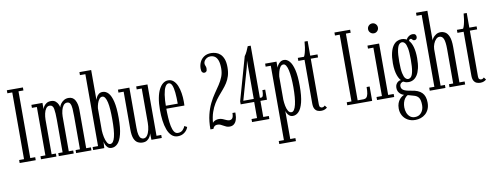

<svg xmlns="http://www.w3.org/2000/svg" viewBox="-76 -1160 4690 1819"><g transform="rotate(-10 2269.5 -250.0)"><path d="M33 0V-29H80V-671H33V-700H187.5V-671H140V-29H187.5V0Z M238 0V-29H285.5V-494.5H238V-523.5H344.5V-462Q346 -472 355.2 -487.5Q364.5 -503 382.2 -515Q400 -527 426.5 -527Q454.5 -527 471 -512.5Q487.5 -498 495 -480.2Q502.5 -462.5 503 -452.5Q506.5 -468.5 518.2 -485.5Q530 -502.5 549.8 -514.8Q569.5 -527 595.5 -527Q638.5 -527 658.2 -490.5Q678 -454 678 -401V-29H723.5V0H576V-29H618V-343Q618 -387.5 615.8 -419.5Q613.5 -451.5 604.2 -468.8Q595 -486 574 -486Q553 -486 539 -467.8Q525 -449.5 518 -421.5Q511 -393.5 510.5 -364.5V-29H553V0H409.5V-29H451V-343Q451 -410 444.2 -448Q437.5 -486 405.5 -486Q385 -486 371.5 -467.2Q358 -448.5 352 -420.2Q346 -392 345.5 -362.5V-29H386.5V0Z M917 10Q894 10 880 -3Q866 -16 858.8 -33.5Q851.5 -51 850.5 -64L847 0H740V-29H792V-721H740V-750H853V-463Q855.5 -472.5 863 -487.8Q870.5 -503 885.2 -515Q900 -527 923 -527Q954.5 -527 978.8 -500.2Q1003 -473.5 1017 -414.8Q1031 -356 1031 -259Q1031 -161 1016 -102Q1001 -43 975.2 -16.5Q949.5 10 917 10ZM909 -28.5Q925.5 -28.5 936.8 -43.5Q948 -58.5 955.2 -87.5Q962.5 -116.5 965.8 -159Q969 -201.5 969 -257Q969 -306 966.2 -347.2Q963.5 -388.5 956.8 -419Q950 -449.5 939 -466.5Q928 -483.5 912 -483.5Q895.5 -483.5 883 -467.2Q870.5 -451 863 -427.5Q855.5 -404 853 -382.5V-166.5Q854.5 -136 861.2 -104Q868 -72 880.2 -50.2Q892.5 -28.5 909 -28.5Z M1216 11Q1190.5 11 1168.8 -0.2Q1147 -11.5 1133.8 -42.2Q1120.5 -73 1120.5 -132.5V-494.5H1070.5V-523H1180.5V-137.5Q1180.5 -92 1187 -67.8Q1193.5 -43.5 1204.8 -34.5Q1216 -25.5 1230 -25.5Q1251 -25.5 1265.5 -46Q1280 -66.5 1287.2 -98.5Q1294.5 -130.5 1294.5 -165V-494.5H1246V-523H1354.5V-29H1400V0H1300.5L1298.5 -62.5Q1296 -47 1286.2 -30Q1276.5 -13 1259.2 -1Q1242 11 1216 11Z M1554 10.5Q1519 10.5 1494.8 -12.2Q1470.5 -35 1456 -74Q1441.5 -113 1435.2 -162Q1429 -211 1429 -263Q1429 -328.5 1438.5 -378.2Q1448 -428 1465.2 -461Q1482.5 -494 1505 -510.8Q1527.5 -527.5 1553.5 -527.5Q1584 -527.5 1605.2 -508.2Q1626.5 -489 1639.8 -456.8Q1653 -424.5 1659.2 -385Q1665.5 -345.5 1665.5 -305Q1665.5 -295 1665.2 -285Q1665 -275 1664.5 -265.5H1483.5V-294H1605.5Q1605.5 -355 1601 -401Q1596.5 -447 1585.2 -472.8Q1574 -498.5 1553.5 -498.5Q1534.5 -498.5 1520.2 -473.2Q1506 -448 1498.2 -398.8Q1490.5 -349.5 1490.5 -277Q1490.5 -225.5 1493.2 -179.2Q1496 -133 1503.2 -97.2Q1510.5 -61.5 1524 -41Q1537.5 -20.5 1559.5 -20.5Q1590 -20.5 1607 -38.8Q1624 -57 1630 -74.5L1655 -61Q1646.5 -32.5 1619.2 -11Q1592 10.5 1554 10.5Z M2053.5 5.5Q2035.5 5.5 2021.8 -0.2Q2008 -6 1995.5 -13.5Q1983 -21 1970.2 -26.8Q1957.5 -32.5 1941.5 -32.5Q1921 -32.5 1910 -21.5Q1899 -10.5 1897 0H1868Q1868 -79.5 1882.5 -139Q1897 -198.5 1919.8 -244.8Q1942.5 -291 1968.5 -328.5Q1994.5 -366 2017.2 -400.2Q2040 -434.5 2054.5 -471Q2069 -507.5 2069 -551.5Q2069 -600.5 2058.2 -629Q2047.5 -657.5 2029 -669.5Q2010.5 -681.5 1986.5 -681.5Q1967.5 -681.5 1952.8 -672.8Q1938 -664 1929.5 -651Q1921 -638 1921 -625.5Q1921 -615 1923.8 -608Q1926.5 -601 1929.2 -593.5Q1932 -586 1932 -574Q1932 -554.5 1924.2 -546.5Q1916.5 -538.5 1904.5 -538.5Q1892.5 -538.5 1884.5 -548.5Q1876.5 -558.5 1876.5 -583.5Q1876.5 -617 1890.2 -646Q1904 -675 1931.5 -693Q1959 -711 1999.5 -711Q2021.5 -711 2044.5 -704Q2067.5 -697 2086.8 -679.5Q2106 -662 2117.8 -631Q2129.5 -600 2129.5 -552Q2129.5 -505 2118.5 -469.5Q2107.5 -434 2089 -405.2Q2070.5 -376.5 2048 -350.5Q2025.5 -324.5 2002.2 -296.8Q1979 -269 1958.2 -235.5Q1937.5 -202 1922.5 -158.2Q1907.5 -114.5 1902.5 -56Q1906 -63 1914.8 -69Q1923.5 -75 1936.2 -79Q1949 -83 1964.5 -83Q1982.5 -83 1999.8 -75.8Q2017 -68.5 2032.5 -61.2Q2048 -54 2060.5 -54Q2079.5 -54 2090 -68Q2100.5 -82 2100.5 -117H2128V-101Q2128 -70.5 2120 -46.5Q2112 -22.5 2095.5 -8.5Q2079 5.5 2053.5 5.5Z M2268.5 0V-29H2321.5V-184H2191.5V-213L2308.5 -626.5Q2322.5 -645.5 2333.2 -668.5Q2344 -691.5 2353 -715H2381.5V-213H2393Q2407 -213 2412.2 -230.5Q2417.5 -248 2417.5 -281H2444.5V-184H2381.5V-29H2435V0ZM2221 -209.5 2218.5 -213H2322.5V-581.5L2309.5 -520.5Z M2486.5 250V221H2536V-494.5H2486.5V-523.5H2596V-465.5Q2599 -475.5 2607.5 -489.8Q2616 -504 2631.2 -515.5Q2646.5 -527 2668 -527Q2696 -527 2720 -500.2Q2744 -473.5 2758.5 -414.8Q2773 -356 2773 -259Q2773 -161 2758 -102Q2743 -43 2717.5 -16.5Q2692 10 2661 10Q2641 10 2627.2 -1Q2613.5 -12 2606 -26.5Q2598.5 -41 2597 -50.5V221H2646.5V250ZM2653 -27Q2668 -27 2679 -43.8Q2690 -60.5 2697.2 -91Q2704.5 -121.5 2708 -164Q2711.5 -206.5 2711.5 -257.5Q2711.5 -307 2708 -348.8Q2704.5 -390.5 2697.8 -421.2Q2691 -452 2680.2 -469Q2669.5 -486 2655 -486Q2636.5 -486 2624.5 -468.2Q2612.5 -450.5 2606 -425.8Q2599.5 -401 2597 -379.5V-156Q2598.5 -127 2604.2 -97Q2610 -67 2622 -47Q2634 -27 2653 -27Z M2933.5 9Q2915.5 9 2898.8 2.5Q2882 -4 2871.2 -22Q2860.5 -40 2860.5 -75V-494.5H2801V-523.5H2860.5Q2868 -536 2874.2 -559.2Q2880.5 -582.5 2884.8 -610.5Q2889 -638.5 2890.5 -664.5H2920.5V-523.5H2990.5V-494.5H2920.5V-55Q2920.5 -34.5 2928.8 -27.8Q2937 -21 2945 -21Q2955.5 -21 2963 -25.5Q2970.5 -30 2974 -34.5L2991 -12Q2982.5 -3.5 2967.5 2.8Q2952.5 9 2933.5 9Z M3184.5 0V-29H3230V-671H3184.5V-700H3335.5V-671H3289.5V-29H3345.5Q3363.5 -29 3374.2 -39.5Q3385 -50 3390 -74Q3395 -98 3395 -138.5H3424V0Z M3471 0V-29H3523V-494.5H3471V-523.5H3583V-29H3636V0ZM3552 -627.5Q3531.5 -627.5 3517.5 -641.5Q3503.5 -655.5 3503.5 -675Q3503.5 -695 3517.5 -709Q3531.5 -723 3552 -723Q3571 -723 3584.8 -709Q3598.5 -695 3598.5 -675Q3598.5 -655.5 3584.8 -641.5Q3571 -627.5 3552 -627.5Z M3797.5 249Q3754.5 249 3723.2 230.8Q3692 212.5 3675.5 182Q3659 151.5 3659 116Q3659 86 3667 64.8Q3675 43.5 3686.8 29.5Q3698.5 15.5 3710.8 7.2Q3723 -1 3731 -4Q3726.5 -5 3716.8 -9.5Q3707 -14 3696.5 -23Q3686 -32 3678.5 -46.5Q3671 -61 3671 -81.5Q3671 -102 3679.2 -116Q3687.5 -130 3698.8 -137.5Q3710 -145 3719 -146Q3721 -146 3723.8 -146.2Q3726.5 -146.5 3727 -146Q3720.5 -152 3712.2 -165Q3704 -178 3696.2 -199Q3688.5 -220 3683.8 -249.2Q3679 -278.5 3679 -316Q3679 -375.5 3688.8 -416Q3698.5 -456.5 3715.5 -481.2Q3732.5 -506 3754.2 -516.8Q3776 -527.5 3799 -527.5Q3838 -527.5 3863.5 -502.5Q3889 -477.5 3901.5 -432.2Q3914 -387 3914 -325.5Q3914 -269 3904.8 -228.8Q3895.5 -188.5 3879.2 -163.5Q3863 -138.5 3841.8 -127Q3820.5 -115.5 3796.5 -115.5Q3774.5 -115.5 3762.2 -121Q3750 -126.5 3748 -128Q3747.5 -128 3746.5 -128.2Q3745.5 -128.5 3744 -128.5Q3734.5 -128.5 3723 -118Q3711.5 -107.5 3711.5 -90Q3711.5 -65.5 3732.2 -52Q3753 -38.5 3806.5 -30.5Q3874 -21.5 3906.2 11.2Q3938.5 44 3938.5 107Q3938.5 143.5 3926.5 170.2Q3914.5 197 3894.2 214.5Q3874 232 3849 240.5Q3824 249 3797.5 249ZM3797.5 221.5Q3836.5 221.5 3859.8 193Q3883 164.5 3883 122.5Q3883 72.5 3867.8 50Q3852.5 27.5 3816.5 19Q3805.5 16 3795.5 13Q3785.5 10 3777.5 7.8Q3769.5 5.5 3765 4.5Q3747.5 14 3736 30.8Q3724.5 47.5 3718.8 68.5Q3713 89.5 3713 113Q3713 140 3722 164.8Q3731 189.5 3749.8 205.5Q3768.5 221.5 3797.5 221.5ZM3796.5 -145Q3812 -145 3824.8 -158.8Q3837.5 -172.5 3845 -211Q3852.5 -249.5 3852.5 -323.5Q3852.5 -395 3845 -432.5Q3837.5 -470 3825.2 -484Q3813 -498 3798 -498Q3783 -498 3770 -484Q3757 -470 3749 -431.8Q3741 -393.5 3741 -320.5Q3741 -248 3749 -210.2Q3757 -172.5 3769.8 -158.8Q3782.5 -145 3796.5 -145ZM3842 -495.5Q3846 -522.5 3866.8 -539.2Q3887.5 -556 3910 -556Q3928.5 -556 3936.5 -547.5Q3944.5 -539 3944.5 -524.5Q3944.5 -512 3937.5 -504.2Q3930.5 -496.5 3918.5 -496.5Q3909 -496.5 3904 -501.2Q3899 -506 3895.5 -510.8Q3892 -515.5 3884 -515.5Q3877 -515.5 3872 -509.8Q3867 -504 3867 -494Z M3978 0V-29H4027.5V-721H3978V-750H4087.5V-464Q4089 -473 4100 -488.2Q4111 -503.5 4130.2 -516Q4149.5 -528.5 4174.5 -528.5Q4198 -528.5 4219.5 -515.8Q4241 -503 4254.8 -469Q4268.5 -435 4268.5 -370V-29H4318.5V0H4168V-29H4208.5V-359Q4208.5 -428.5 4196.2 -458Q4184 -487.5 4156.5 -487.5Q4138.5 -487.5 4123 -471.5Q4107.5 -455.5 4098 -431.2Q4088.5 -407 4087.5 -381V-29H4129V0Z M4464 9Q4446 9 4429.2 2.5Q4412.5 -4 4401.8 -22Q4391 -40 4391 -75V-494.5H4331.5V-523.5H4391Q4398.5 -536 4404.8 -559.2Q4411 -582.5 4415.2 -610.5Q4419.5 -638.5 4421 -664.5H4451V-523.5H4521V-494.5H4451V-55Q4451 -34.5 4459.2 -27.8Q4467.5 -21 4475.5 -21Q4486 -21 4493.5 -25.5Q4501 -30 4504.5 -34.5L4521.5 -12Q4513 -3.5 4498 2.8Q4483 9 4464 9Z"/></g></svg>

Font: Imbue 24pt Light
Style: Regular
Weight: 300
Designer: Tyler Finck
Foundry: Etcetera Type Company
Version: Version 1.102